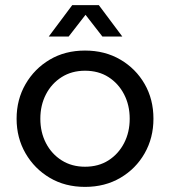

<svg xmlns="http://www.w3.org/2000/svg" viewBox="-20 -720 666 752"><path d="M313 12Q235 12 175 -23.5Q115 -59 80 -119.5Q45 -180 45 -255Q45 -330 80 -390.5Q115 -451 175 -486.5Q235 -522 313 -522Q391 -522 451.5 -486.5Q512 -451 546.5 -391Q581 -331 581 -255Q581 -180 546.5 -119.5Q512 -59 451.5 -23.5Q391 12 313 12ZM313 -67Q366 -67 405 -92Q444 -117 466 -159.5Q488 -202 488 -255Q488 -308 466 -350.5Q444 -393 405 -418Q366 -443 313 -443Q261 -443 221.5 -418Q182 -393 160 -350.5Q138 -308 138 -255Q138 -202 160 -159.5Q182 -117 221.5 -92Q261 -67 313 -67ZM171 -577 263 -700H367L459 -577H381L315 -662L249 -577Z"/></svg>

Font: MuseoModerno Thin
Style: Regular
Weight: 400
Version: Version 1.003